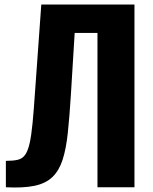

<svg xmlns="http://www.w3.org/2000/svg" viewBox="-20 -830 680 851"><path d="M6 0V-117Q37 -117 57.5 -121.5Q78 -126 90.5 -142.5Q103 -159 111 -193.5Q119 -228 124.5 -286Q130 -344 136 -433L163 -810H576V0H412V-684H311L294 -407Q288 -311 280.5 -240.5Q273 -170 257.5 -122Q242 -74 212.5 -45.5Q183 -17 133 -6.5Q83 4 6 0Z"/></svg>

Font: Oswald SemiBold
Style: Regular
Weight: 600
Designer: Vernon Adams
Foundry: Vernon Adams
Version: Version 4.100; ttfautohint (v1.8.1.43-b0c9)